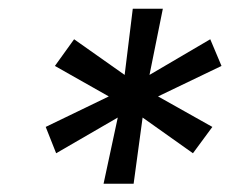

<svg xmlns="http://www.w3.org/2000/svg" viewBox="-20 -748 541 449"><path d="M222.2 -318.4 255.4 -473.1 111.3 -389.6 86.9 -451.2 234.4 -522.5 108.4 -593.8 153.3 -656.2 271.5 -572.8 290.5 -727.5H360.8L329.6 -572.8L471.7 -656.2L498 -593.8L349.6 -522.5L476.6 -451.2L431.2 -389.6L313.5 -473.1L292.5 -318.4Z"/></svg>

Font: Inter Variable
Style: Italic
Weight: 400
Italic angle: -9.39999°
Designer: Rasmus Andersson
Foundry: rsms
Version: Version 4.001;git-9221beed3